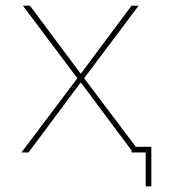

<svg xmlns="http://www.w3.org/2000/svg" viewBox="-20 -520 597 680"><path d="M265 -260H267L446 -500H471L278 -243L461 0H516V140H496V20H476H451H446V13L267 -227H265L81 20H56L254 -243L61 -500H86Z"/></svg>

Font: Mplus 1p Thin
Style: Regular
Weight: 250
Version: Version 1.061